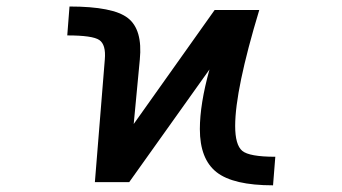

<svg xmlns="http://www.w3.org/2000/svg" viewBox="-20 -553 1040 584"><path d="M632.8 -522.5H768.6Q695.3 -280.3 695.3 -169.9Q695.3 -112.3 716.8 -94.2Q738.3 -76.2 817.4 -76.2L810.5 10.7Q689.5 10.7 638.7 -29.3Q587.9 -69.3 587.9 -160.2Q587.9 -236.3 617.2 -341.8L373 1H268.6L298.8 -372.1Q302.7 -417 282.2 -431.2Q261.7 -445.3 184.6 -445.3L191.4 -533.2Q324.2 -533.2 369.1 -498Q414.1 -462.9 405.3 -372.1L386.7 -175.8Z"/></svg>

Font: GenEi Gothic M SemiBold
Style: Regular
Weight: 500
Designer: o_tamon (Modified); [Source Han Sans]
Ryoko NISHIZUKA  (kana & ideographs); Paul D. Hunt (Latin, Greek & Cyrillic); Wenl
Version: Version 1.1a;Original Version 1.004